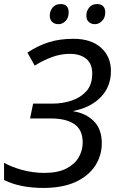

<svg xmlns="http://www.w3.org/2000/svg" viewBox="-21 -915 579 945"><path d="M192 10Q78 10 -1 -29V-114Q35 -93 88.5 -78.5Q142 -64 197 -64Q263 -64 304.5 -85Q346 -106 366 -140Q386 -174 386 -214Q386 -276 345 -304Q304 -332 229 -332H127L142 -405H237Q286 -405 330.5 -419.5Q375 -434 404 -466Q433 -498 433 -553Q433 -602 403 -626Q373 -650 323 -650Q278 -650 234.5 -634Q191 -618 150 -592L114 -656Q165 -690 218.5 -707Q272 -724 341 -724Q427 -724 476 -680.5Q525 -637 525 -565Q525 -489 475.5 -437.5Q426 -386 341 -369V-367Q401 -358 440.5 -319Q480 -280 480 -210Q480 -150 448 -100Q416 -50 352 -20Q288 10 192 10ZM446 -796Q428 -796 416 -807Q404 -818 404 -838Q404 -861 418 -878Q432 -895 457 -895Q477 -895 487 -884Q497 -873 497 -855Q497 -827 481 -811.5Q465 -796 446 -796ZM267 -796Q248 -796 236 -807Q224 -818 224 -838Q224 -861 238 -878Q252 -895 277 -895Q298 -895 307.5 -884Q317 -873 317 -855Q317 -827 301.5 -811.5Q286 -796 267 -796Z"/></svg>

Font: BC Sans
Style: Italic
Weight: 400
Italic angle: -12°
Designer: Monotype Design Team
Designer: Province of B.C.
Foundry: Monotype Imaging Inc.
Version: Version 2.000;GOOG;noto-source:20170915:90ef993387c0